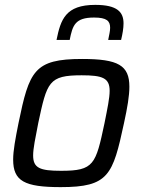

<svg xmlns="http://www.w3.org/2000/svg" viewBox="-20 -760 586 788"><path d="M371 -740C249 -740 229 -680 212 -596H266C278 -656 288 -688 366 -688C418 -688 432 -674 432 -646C432 -633 428 -616 424 -596H477C483 -621 487 -644 487 -664C487 -710 462 -740 371 -740ZM229 8C426 8 443 -41 489 -255C503 -319 511 -367 511 -404C511 -492 465 -518 317 -518C120 -518 100 -469 56 -255C43 -190 34 -142 34 -105C34 -17 80 8 229 8ZM231 -59C144 -59 116 -70 116 -122C116 -151 125 -193 137 -255C173 -424 180 -451 315 -451C401 -451 430 -440 430 -387C430 -358 421 -315 409 -255C373 -85 366 -59 231 -59Z"/></svg>

Font: Saira UNSAM
Style: Italic
Weight: 400
Italic angle: -12°
Designer: Hector Gatti with collaboration of the Omnibus-Type team
Foundry: Omnibus-Type
Version: Version 0.072;PS 000.072;hotconv 1.0.88;makeotf.lib2.5.64775